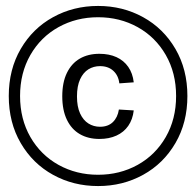

<svg xmlns="http://www.w3.org/2000/svg" viewBox="-20 -688 660 646"><path d="M316.5 -261.5Q343.5 -261.5 359.8 -277.2Q376 -293 380 -319.5L430 -316.5Q426.5 -286 411.5 -264.5Q396.5 -243 371.8 -231.8Q347 -220.5 314.5 -220.5Q276.5 -220.5 248.5 -236.8Q220.5 -253 205 -285.2Q189.5 -317.5 189.5 -364Q189.5 -410.5 205 -442.5Q220.5 -474.5 248.5 -490.8Q276.5 -507 314.5 -507Q347 -507 371.8 -495.8Q396.5 -484.5 411.5 -463Q426.5 -441.5 430 -411L381.5 -407.5Q378.5 -434 361.2 -449.8Q344 -465.5 316.5 -465.5Q295 -465.5 277.5 -454.8Q260 -444 249.5 -421.2Q239 -398.5 239 -363.5Q239 -329 249.5 -306.2Q260 -283.5 277.5 -272.5Q295 -261.5 316.5 -261.5ZM9.5 -365Q9.5 -454.5 49.8 -523.5Q90 -592.5 158.5 -630.2Q227 -668 310 -668Q393 -668 461.5 -630.2Q530 -592.5 570.2 -523.5Q610.5 -454.5 610.5 -365Q610.5 -275.5 570.2 -206.5Q530 -137.5 461.5 -99.8Q393 -62 310 -62Q227 -62 158.5 -99.8Q90 -137.5 49.8 -206.5Q9.5 -275.5 9.5 -365ZM572.5 -365Q572.5 -442.5 537.8 -503Q503 -563.5 443 -596.8Q383 -630 310 -630Q237 -630 177 -596.8Q117 -563.5 82.2 -503Q47.5 -442.5 47.5 -365Q47.5 -287.5 82.2 -227Q117 -166.5 177 -133.2Q237 -100 310 -100Q383 -100 443 -133.2Q503 -166.5 537.8 -227Q572.5 -287.5 572.5 -365Z"/></svg>

Font: Monaspace Neon Var ExtraLight
Style: Regular
Weight: 200
Designer: Riley Cran and the Lettermatic Team
Version: Version 1.200 (Monaspace Neon Var)